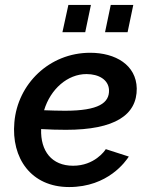

<svg xmlns="http://www.w3.org/2000/svg" viewBox="-20 -745 605 775"><path d="M347 -725H256L232 -615H324ZM518 -725H427L404 -615H495ZM275 -76C189 -76 143 -135 146 -224C181 -222 214 -221 246 -221C444 -221 533 -281 532 -388C530 -483 446 -532 344 -532C179 -532 51 -406 38 -251C25 -107 105 10 259 10C417 10 488 -95 500 -113L407 -143C403 -136 361 -76 275 -76ZM329 -446C379 -446 418 -423 420 -382C422 -330 379 -298 242 -298C214 -298 187 -299 158 -300C184 -386 253 -446 329 -446Z"/></svg>

Font: FIGSv2-sans-serif SmBold Italic
Style: Regular
Weight: 600
Italic angle: -12°
Designer: Matt McInerney, Pablo Impallari, Rodrigo Fuenzalida
Foundry: Matt McInerney, Pablo Impallari, Rodrigo Fuenzalida
Version: Version 4.020;hotconv 1.0.109;makeotfexe 2.5.65596